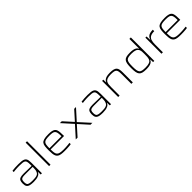

<svg xmlns="http://www.w3.org/2000/svg" viewBox="475 -2518 4301 4301"><g transform="rotate(-45 2625.5 -367.5)"><path d="M281 8Q212 8 166.5 -3.5Q121 -15 99 -46.5Q77 -78 77 -138Q77 -195 91.5 -227Q106 -259 142.5 -272Q179 -285 245 -285Q257 -285 285 -284.5Q313 -284 350.5 -283Q388 -282 427 -281.5Q466 -281 499 -280V-324Q499 -378 492 -409Q485 -440 464 -454.5Q443 -469 403.5 -473.5Q364 -478 301 -478Q274 -478 239 -476.5Q204 -475 171.5 -472Q139 -469 118 -465V-506Q155 -512 207.5 -515Q260 -518 321 -518Q378 -518 418 -512.5Q458 -507 482.5 -494.5Q507 -482 521 -460.5Q535 -439 540 -406.5Q545 -374 545 -328V0H506L504 -83H499Q483 -43 446.5 -23.5Q410 -4 366 2Q322 8 281 8ZM287 -32Q327 -32 363.5 -35.5Q400 -39 429 -51Q458 -63 472 -89Q488 -118 493.5 -146.5Q499 -175 499 -210V-248H258Q204 -248 174 -240Q144 -232 133 -209.5Q122 -187 122 -140Q122 -96 135 -72.5Q148 -49 184 -40.5Q220 -32 287 -32Z M772 0V-743H817V0Z M1262 8Q1196 8 1152 1Q1108 -6 1081 -24Q1054 -42 1039.5 -72Q1025 -102 1020 -147Q1015 -192 1015 -254Q1015 -328 1021 -378.5Q1027 -429 1050 -459.5Q1073 -490 1124 -504Q1175 -518 1264 -518Q1327 -518 1368 -509.5Q1409 -501 1433 -483.5Q1457 -466 1468 -435Q1479 -404 1482.5 -360Q1486 -316 1486 -256V-240H1060Q1060 -177 1066.5 -136.5Q1073 -96 1094 -73Q1115 -50 1157 -41Q1199 -32 1270 -32Q1300 -32 1335 -34Q1370 -36 1403.5 -39Q1437 -42 1463 -46V-5Q1441 -1 1407 2Q1373 5 1336 6.5Q1299 8 1262 8ZM1441 -257V-297Q1441 -358 1432.5 -394Q1424 -430 1403.5 -448Q1383 -466 1348.5 -472Q1314 -478 1262 -478Q1194 -478 1153.5 -470.5Q1113 -463 1093 -442Q1073 -421 1066.5 -382Q1060 -343 1060 -277H1461Z M1617 0 1850 -259 1624 -510H1683L1878 -294H1883L2077 -510H2134L1908 -259L2143 0H2083L1881 -225H1876L1674 0Z M2470 8Q2401 8 2355.5 -3.5Q2310 -15 2288 -46.5Q2266 -78 2266 -138Q2266 -195 2280.5 -227Q2295 -259 2331.5 -272Q2368 -285 2434 -285Q2446 -285 2474 -284.5Q2502 -284 2539.5 -283Q2577 -282 2616 -281.5Q2655 -281 2688 -280V-324Q2688 -378 2681 -409Q2674 -440 2653 -454.5Q2632 -469 2592.5 -473.5Q2553 -478 2490 -478Q2463 -478 2428 -476.5Q2393 -475 2360.5 -472Q2328 -469 2307 -465V-506Q2344 -512 2396.5 -515Q2449 -518 2510 -518Q2567 -518 2607 -512.5Q2647 -507 2671.5 -494.5Q2696 -482 2710 -460.5Q2724 -439 2729 -406.5Q2734 -374 2734 -328V0H2695L2693 -83H2688Q2672 -43 2635.5 -23.5Q2599 -4 2555 2Q2511 8 2470 8ZM2476 -32Q2516 -32 2552.5 -35.5Q2589 -39 2618 -51Q2647 -63 2661 -89Q2677 -118 2682.5 -146.5Q2688 -175 2688 -210V-248H2447Q2393 -248 2363 -240Q2333 -232 2322 -209.5Q2311 -187 2311 -140Q2311 -96 2324 -72.5Q2337 -49 2373 -40.5Q2409 -32 2476 -32Z M2961 0V-510H3000L3002 -426H3007Q3017 -451 3038.5 -471.5Q3060 -492 3101.5 -505Q3143 -518 3214 -518Q3282 -518 3324 -506.5Q3366 -495 3387.5 -471.5Q3409 -448 3416.5 -410.5Q3424 -373 3424 -319V0H3378V-309Q3378 -364 3371.5 -397Q3365 -430 3346 -447.5Q3327 -465 3292.5 -471Q3258 -477 3201 -477Q3129 -477 3088.5 -461Q3048 -445 3031 -415.5Q3014 -386 3010 -347.5Q3006 -309 3006 -264V0Z M3848 8Q3778 8 3734 -3.5Q3690 -15 3666 -44Q3642 -73 3633 -124Q3624 -175 3624 -255Q3624 -334 3633 -385.5Q3642 -437 3666 -466Q3690 -495 3733.5 -506.5Q3777 -518 3848 -518Q3903 -518 3944 -510Q3985 -502 4013 -484Q4041 -466 4055 -435H4059V-743H4105V0H4067L4064 -84H4059Q4043 -44 4010.5 -24.5Q3978 -5 3936 1.5Q3894 8 3848 8ZM3865 -33Q3939 -33 3983 -50Q4027 -67 4042 -105Q4055 -140 4057 -177.5Q4059 -215 4059 -267Q4059 -304 4057.5 -337Q4056 -370 4045 -396Q4027 -440 3982.5 -458.5Q3938 -477 3860 -477Q3798 -477 3760.5 -469Q3723 -461 3703 -438.5Q3683 -416 3676 -372Q3669 -328 3669 -255Q3669 -182 3676.5 -137.5Q3684 -93 3704 -70.5Q3724 -48 3763 -40.5Q3802 -33 3865 -33Z M4332 0V-510H4369L4373 -400H4378Q4391 -448 4419.5 -473.5Q4448 -499 4488 -508.5Q4528 -518 4575 -518V-472Q4493 -472 4450.5 -447Q4408 -422 4392.5 -372.5Q4377 -323 4377 -252V0Z M4943 8Q4877 8 4833 1Q4789 -6 4762 -24Q4735 -42 4720.5 -72Q4706 -102 4701 -147Q4696 -192 4696 -254Q4696 -328 4702 -378.5Q4708 -429 4731 -459.5Q4754 -490 4805 -504Q4856 -518 4945 -518Q5008 -518 5049 -509.5Q5090 -501 5114 -483.5Q5138 -466 5149 -435Q5160 -404 5163.5 -360Q5167 -316 5167 -256V-240H4741Q4741 -177 4747.5 -136.5Q4754 -96 4775 -73Q4796 -50 4838 -41Q4880 -32 4951 -32Q4981 -32 5016 -34Q5051 -36 5084.5 -39Q5118 -42 5144 -46V-5Q5122 -1 5088 2Q5054 5 5017 6.5Q4980 8 4943 8ZM5122 -257V-297Q5122 -358 5113.5 -394Q5105 -430 5084.5 -448Q5064 -466 5029.5 -472Q4995 -478 4943 -478Q4875 -478 4834.5 -470.5Q4794 -463 4774 -442Q4754 -421 4747.5 -382Q4741 -343 4741 -277H5142Z"/></g></svg>

Font: Saira Expanded ExtraLight
Style: Regular
Weight: 250
Width: 7
Designer: Hector Gatti with collaboration of the Omnibus-Type team
Foundry: Omnibus-Type
Version: Version 1.101